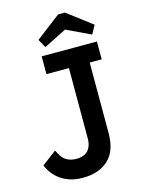

<svg xmlns="http://www.w3.org/2000/svg" viewBox="-126 -909 727 990"><g transform="rotate(-15 237.5 -413.5)"><path d="M378 -555V-178Q378 -83 327.5 -36.5Q277 10 192 10Q154 10 125 1Q96 -8 74 -23.5Q52 -39 36 -59.5Q20 -80 10 -104L88 -163Q107 -120 130.5 -106.5Q154 -93 182 -93Q227 -93 247 -116.5Q267 -140 267 -177V-555H147V-650H442V-555ZM428 -691 299 -752 178 -691 153 -736 285 -837H321L453 -737Z"/></g></svg>

Font: Zilla Slab SemiBold
Style: Regular
Weight: 600
Designer: Typotheque.com
Foundry: Typotheque type foundry
Version: Version 1.1; 2017